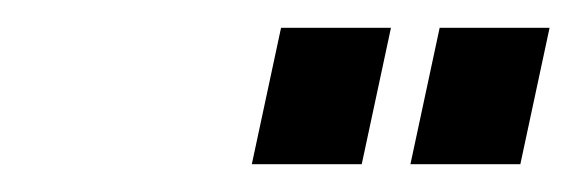

<svg xmlns="http://www.w3.org/2000/svg" viewBox="-20 -755 415 138"><path d="M275 -637H354L375 -735H296ZM161 -637H240L261 -735H182Z"/></svg>

Font: League Gothic SemiCondensed Italic
Style: Regular
Weight: 400
Width: 4
Designer: The League of Moveable Type
Version: Version 1.600; ttfautohint (v1.8.3)